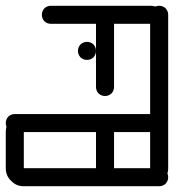

<svg xmlns="http://www.w3.org/2000/svg" viewBox="-645 -645 665 665"><path d="M-93.8 -312.5Q-106.4 -312.5 -116.2 -321.3Q-125 -331.1 -125 -343.8Q-125 -417 -125 -562.5Q-210.9 -562.5 -468.8 -562.5Q-481.4 -562.5 -491.2 -571.3Q-500 -581.1 -500 -593.8Q-500 -606.4 -491.2 -616.2Q-481.4 -625 -468.8 -625Q-354.5 -625 -125 -625Q-98.6 -625 -81.1 -606.4Q-62.5 -587.9 -62.5 -562.5Q-62.5 -489.3 -62.5 -343.8Q-62.5 -331.1 -71.3 -321.3Q-81.1 -312.5 -93.8 -312.5Z M-250 0Q-276.4 0 -293.9 -18.6Q-312.5 -36.1 -312.5 -62.5Q-312.5 -104.5 -312.5 -187.5Q-382.8 -187.5 -593.8 -187.5Q-606.4 -187.5 -616.2 -196.3Q-625 -206.1 -625 -218.8Q-625 -231.4 -616.2 -241.2Q-606.4 -250 -593.8 -250Q-500 -250 -312.5 -250Q-286.1 -250 -268.6 -231.4Q-250 -212.9 -250 -187.5Q-250 -145.5 -250 -62.5Q-218.8 -62.5 -125 -62.5Q-125 -132.8 -125 -343.8Q-125 -356.4 -116.2 -366.2Q-106.4 -375 -93.8 -375Q-81.1 -375 -71.3 -366.2Q-62.5 -356.4 -62.5 -343.8Q-62.5 -250 -62.5 -62.5Q-62.5 -36.1 -81.1 -18.6Q-98.6 0 -125 0Q-167 0 -250 0Z M-343.8 -437.5Q-356.4 -437.5 -366.2 -446.3Q-375 -456.1 -375 -468.8Q-375 -481.4 -366.2 -491.2Q-356.4 -500 -343.8 -500Q-331.1 -500 -321.3 -491.2Q-312.5 -481.4 -312.5 -468.8Q-312.5 -456.1 -321.3 -446.3Q-331.1 -437.5 -343.8 -437.5ZM-93.8 -312.5Q-106.4 -312.5 -116.2 -321.3Q-125 -331.1 -125 -343.8Q-125 -426.8 -125 -593.8Q-125 -606.4 -116.2 -616.2Q-106.4 -625 -93.8 -625Q-81.1 -625 -71.3 -616.2Q-62.5 -606.4 -62.5 -593.8Q-62.5 -510.7 -62.5 -343.8Q-62.5 -331.1 -71.3 -321.3Q-81.1 -312.5 -93.8 -312.5Z M-562.5 0Q-588.9 0 -606.4 -18.6Q-625 -36.1 -625 -62.5Q-625 -104.5 -625 -187.5Q-625 -213.9 -606.4 -231.4Q-587.9 -250 -562.5 -250Q-417 -250 -125 -250Q-125 -273.4 -125 -343.8Q-125 -356.4 -116.2 -366.2Q-106.4 -375 -93.8 -375Q-81.1 -375 -71.3 -366.2Q-62.5 -356.4 -62.5 -343.8Q-62.5 -312.5 -62.5 -250Q-62.5 -223.6 -81.1 -206.1Q-98.6 -187.5 -125 -187.5Q-270.5 -187.5 -562.5 -187.5Q-562.5 -156.2 -562.5 -62.5Q-445.3 -62.5 -93.8 -62.5Q-81.1 -62.5 -71.3 -53.7Q-62.5 -43.9 -62.5 -31.2Q-62.5 -18.6 -71.3 -8.8Q-81.1 0 -93.8 0Q-250 0 -562.5 0Z M-93.8 -312.5Q-106.4 -312.5 -116.2 -321.3Q-125 -331.1 -125 -343.8Q-125 -417 -125 -562.5Q-210.9 -562.5 -468.8 -562.5Q-481.4 -562.5 -491.2 -571.3Q-500 -581.1 -500 -593.8Q-500 -606.4 -491.2 -616.2Q-481.4 -625 -468.8 -625Q-354.5 -625 -125 -625Q-98.6 -625 -81.1 -606.4Q-62.5 -587.9 -62.5 -562.5Q-62.5 -489.3 -62.5 -343.8Q-62.5 -331.1 -71.3 -321.3Q-81.1 -312.5 -93.8 -312.5Z M-281.2 -312.5Q-293.9 -312.5 -303.7 -321.3Q-312.5 -331.1 -312.5 -343.8Q-312.5 -417 -312.5 -562.5Q-312.5 -588.9 -293.9 -606.4Q-275.4 -625 -250 -625Q-208 -625 -125 -625Q-98.6 -625 -81.1 -606.4Q-62.5 -587.9 -62.5 -562.5Q-62.5 -489.3 -62.5 -343.8Q-62.5 -331.1 -71.3 -321.3Q-81.1 -312.5 -93.8 -312.5Q-106.4 -312.5 -116.2 -321.3Q-125 -331.1 -125 -343.8Q-125 -417 -125 -562.5Q-156.2 -562.5 -250 -562.5Q-250 -507.8 -250 -343.8Q-250 -331.1 -258.8 -321.3Q-268.6 -312.5 -281.2 -312.5Z M-562.5 0Q-588.9 0 -606.4 -18.6Q-625 -36.1 -625 -62.5Q-625 -104.5 -625 -187.5Q-625 -213.9 -606.4 -231.4Q-587.9 -250 -562.5 -250Q-551.8 -250 -531.2 -250Q-518.6 -250 -508.8 -241.2Q-500 -231.4 -500 -218.8Q-500 -206.1 -508.8 -196.3Q-518.6 -187.5 -531.2 -187.5Q-542 -187.5 -562.5 -187.5Q-562.5 -156.2 -562.5 -62.5Q-453.1 -62.5 -125 -62.5Q-125 -132.8 -125 -343.8Q-125 -356.4 -116.2 -366.2Q-106.4 -375 -93.8 -375Q-81.1 -375 -71.3 -366.2Q-62.5 -356.4 -62.5 -343.8Q-62.5 -250 -62.5 -62.5Q-62.5 -36.1 -81.1 -18.6Q-98.6 0 -125 0Q-270.5 0 -562.5 0Z"/></svg>

Font: conwrite
Style: Regular
Weight: 400
Designer: Willllllliam
Version: 1.0